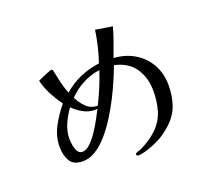

<svg xmlns="http://www.w3.org/2000/svg" viewBox="-129 -915 1257 1125"><g transform="rotate(-20 500.0 -352.5)"><path d="M420 -302Q416 -301 412 -301Q408 -301 403 -301Q365 -301 331.5 -320Q298 -339 272 -365Q245 -328 225 -283.5Q205 -239 205 -192Q205 -178 208.5 -154.5Q212 -131 222 -113Q232 -95 252 -95Q276 -95 301.5 -119.5Q327 -144 350.5 -179.5Q374 -215 392 -249Q410 -283 420 -302ZM508 -511Q453 -504 402 -477.5Q351 -451 312 -410Q329 -374 357 -346.5Q385 -319 428 -318Q451 -365 471.5 -413.5Q492 -462 508 -511ZM859 -290Q859 -223 839.5 -166.5Q820 -110 769 -64Q750 -47 729 -31.5Q708 -16 685 -5Q670 3 645 13Q620 23 595 30Q570 37 553 37Q549 37 545 34.5Q541 32 541 28Q541 23 545 20Q549 17 553 16Q561 13 569.5 10.5Q578 8 585 4Q611 -9 636.5 -26Q662 -43 683 -63Q731 -110 747.5 -167Q764 -224 764 -288Q764 -371 723.5 -431Q683 -491 598 -509Q586 -476 566 -429Q546 -382 519.5 -329.5Q493 -277 461 -226Q429 -175 393 -133.5Q357 -92 317.5 -67Q278 -42 237 -42Q178 -42 156.5 -78.5Q135 -115 135 -167Q135 -232 167 -292Q199 -352 240 -400Q212 -439 189 -482.5Q166 -526 155 -573Q163 -577 182 -585.5Q201 -594 220 -601.5Q239 -609 244 -609Q251 -609 253 -599Q261 -561 269.5 -523.5Q278 -486 293 -449Q343 -492 398.5 -516Q454 -540 519 -549Q535 -596 546.5 -644.5Q558 -693 565 -742L670 -725Q658 -680 642 -636.5Q626 -593 610 -549Q682 -545 738.5 -511Q795 -477 827 -420Q859 -363 859 -290Z"/></g></svg>

Font: Kaisei Opti
Style: Regular
Weight: 400
Designer: Font-Kai, 金井和夫
Foundry: KAZUO KANAI
Version: Version 5.003